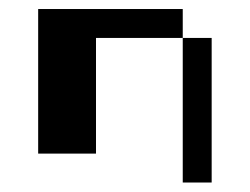

<svg xmlns="http://www.w3.org/2000/svg" viewBox="-20 -332 540 415"><path d="M62.5 -312.5H375V-250H187.5V0H62.5ZM375 -250H437.5V62.5H375Z"/></svg>

Font: Half Eighties
Style: Regular
Weight: 400
Monospace: yes
Designer: Jayvee Enaguas (HarvettFox96)
Version: 20191127.01dev02